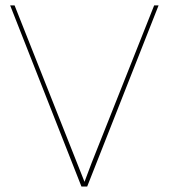

<svg xmlns="http://www.w3.org/2000/svg" viewBox="-20 -680 615 700"><path d="M558.1 -660.2 297.9 0H276.9L17.1 -660.2H33.2L288.1 -17.1L314 -85.9L542 -660.2Z"/></svg>

Font: Human Sans Thin
Style: Regular
Weight: 100
Designer: Tim Radville
Foundry: Continuum
Version: Version 1.000;FEAKit 1.0